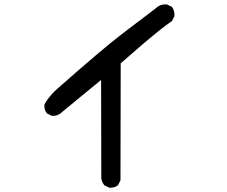

<svg xmlns="http://www.w3.org/2000/svg" viewBox="-20 -776 1040 880"><path d="M479 83.5 459.5 73.7 458 73.2 457.5 72.3Q446.8 59.1 444.3 41.5V41L443.4 -409.7L266.6 -264.2Q246.1 -243.2 218.3 -245.1H217.3L216.3 -245.6L196.8 -255.4L195.3 -255.9L194.8 -256.8Q181.6 -272.5 183.6 -296.4V-297.9L184.6 -298.8Q187.5 -304.2 190.9 -309.6Q194.3 -314.9 198 -320.1Q201.7 -325.2 205.8 -330.3Q210 -335.4 214.1 -340.3Q218.3 -345.2 222.9 -350.1Q227.5 -355 232.4 -359.6Q237.3 -364.3 242.2 -368.7Q450.2 -552.2 530.8 -613.8Q550.3 -628.9 570.6 -644.3Q590.8 -659.7 611.1 -675Q631.3 -690.4 651.9 -705.8Q672.4 -721.2 692.4 -736.8Q699.7 -743.7 707.8 -748.3Q715.8 -752.9 724.9 -754.6Q733.9 -756.3 743.7 -755.9H744.6L745.6 -755.4L766.1 -745.6L767.6 -745.1L768.6 -743.7Q781.2 -726.6 779.3 -702.6V-701.7L778.8 -700.7L769 -681.2L768.1 -679.7L767.1 -678.7Q747.1 -665.5 714.1 -639.4Q681.2 -613.3 635.7 -574.7Q590.3 -536.1 533.2 -485.8L532.2 48.8V50.3L531.7 51.3L522 70.8L521.5 72.3L520.5 72.8Q512.7 79.6 502.7 82.3Q492.7 85 481 84H480Z"/></svg>

Font: NaikaiFont
Style: SemiBold
Weight: 600
Version: Version 1.89